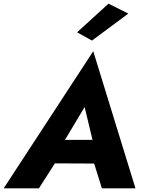

<svg xmlns="http://www.w3.org/2000/svg" viewBox="-52 -1026 785 1046"><path d="M647 -952 539 -1006 368 -850 449 -805ZM-32 0H160L247 -136L461 -135L503 0H686L456 -747ZM409 -443 452 -264H302Z"/></svg>

Font: Jost
Style: Bold Italic
Weight: 700
Italic angle: -5°
Version: Version 3.710